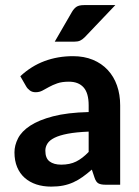

<svg xmlns="http://www.w3.org/2000/svg" viewBox="-20 -710 534 738"><path d="M35.6 0ZM385.3 0Q367.7 0 358.4 -5.1Q349.1 -10.3 343.8 -25.9L333 -58.1Q314.5 -42 297.4 -29.8Q280.3 -17.6 262 -9.3Q243.7 -1 222.9 3.2Q202.1 7.3 176.8 7.3Q145.5 7.3 119.6 -1.2Q93.8 -9.8 75 -26.4Q56.2 -43 45.9 -67.6Q35.6 -92.3 35.6 -124.5Q35.6 -151.4 49.3 -178.2Q63 -205.1 95.9 -226.8Q128.9 -248.5 183.8 -262.9Q238.8 -277.3 320.8 -279.3V-305.2Q320.8 -352.1 301.3 -374Q281.7 -396 245.1 -396Q217.8 -396 200 -389.6Q182.1 -383.3 168.5 -375.7Q154.8 -368.2 143.1 -361.8Q131.3 -355.5 116.7 -355.5Q104 -355.5 95 -362.1Q85.9 -368.7 80.6 -377.9L58.1 -417Q100.1 -456.1 150.9 -475.1Q201.7 -494.1 260.7 -494.1Q303.2 -494.1 336.9 -480.2Q370.6 -466.3 394 -441.2Q417.5 -416 429.7 -381.3Q441.9 -346.7 441.9 -305.2V0ZM215.3 -77.1Q248.5 -77.1 272.7 -89.1Q296.9 -101.1 320.8 -126V-204.1Q272.5 -202.1 240.5 -196Q208.5 -189.9 189.5 -180.4Q170.4 -170.9 162.4 -158.2Q154.3 -145.5 154.3 -130.9Q154.3 -101.6 170.7 -89.4Q187 -77.1 215.3 -77.1ZM423.3 -690.4 305.7 -566.9Q296.4 -557.6 287.6 -553.7Q278.8 -549.8 264.6 -549.8H190.4L256.8 -664.6Q264.2 -677.2 273.9 -683.8Q283.7 -690.4 303.2 -690.4Z"/></svg>

Font: Carlito
Style: Bold
Weight: 700
Designer: Lukasz Dziedzic
Foundry: tyPoland Lukasz Dziedzic
Version: Version 1.104